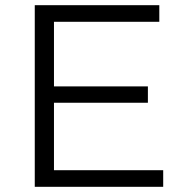

<svg xmlns="http://www.w3.org/2000/svg" viewBox="-20 -720 709 740"><path d="M180 -387H550V-324H180ZM188 -64H609V0H114V-700H594V-636H188Z"/></svg>

Font: MOST Montserrat
Style: Regular
Weight: 400
Designer: Julieta Ulanovsky
Foundry: Julieta Ulanovsky
Version: Version 8.000;March 11, 2024;FontCreator 15.0.0.2926 64-bit